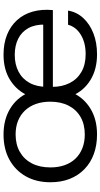

<svg xmlns="http://www.w3.org/2000/svg" viewBox="245 -818 582 1113"><g transform="rotate(-90 536.5 -262.0)"><path d="M313 9Q251 9 200 -9.5Q149 -28 112 -64Q75 -100 55.5 -149.5Q36 -199 36 -261Q36 -343 70.5 -404Q105 -465 167 -499Q229 -533 313 -533Q399 -533 462 -495Q525 -457 555 -390H538Q567 -456 628 -494.5Q689 -533 775 -533Q841 -533 891.5 -512.5Q942 -492 976 -454.5Q1010 -417 1025 -364.5Q1040 -312 1034 -247H579L580 -303H966L950 -292Q951 -350 929.5 -389Q908 -428 868 -448Q828 -468 774 -468Q719 -468 677 -446Q635 -424 612 -382Q589 -340 589 -281V-249Q589 -194 611 -150Q633 -106 675.5 -81.5Q718 -57 779 -57Q845 -57 891 -85Q937 -113 949 -159H1031Q1023 -109 988 -71Q953 -33 899 -12Q845 9 778 9Q691 9 629 -29Q567 -67 538 -134L555 -133Q525 -67 462.5 -29Q400 9 313 9ZM313 -62Q371 -62 413.5 -86Q456 -110 479.5 -155Q503 -200 503 -262Q503 -308 490 -345Q477 -382 452 -408.5Q427 -435 392 -449Q357 -463 313 -463Q255 -463 212 -438.5Q169 -414 145.5 -369Q122 -324 122 -261Q122 -216 135 -179Q148 -142 173 -116Q198 -90 233.5 -76Q269 -62 313 -62Z"/></g></svg>

Font: Mona Sans SemiExpanded
Style: Regular
Weight: 400
Width: 6
Designer: Deni Anggara
Foundry: GitHub
Version: Version 2.000